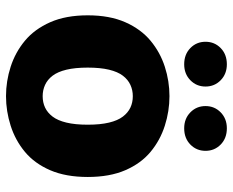

<svg xmlns="http://www.w3.org/2000/svg" viewBox="-88 -675 775 639"><g transform="rotate(90 299.5 -355.5)"><path d="M300 12Q250 12 202 -3.5Q154 -19 115.5 -51Q77 -83 54 -135Q31 -187 31 -260Q31 -333 54 -385Q77 -437 115.5 -469Q154 -501 202 -516.5Q250 -532 300 -532Q350 -532 398.5 -516.5Q447 -501 485.5 -469Q524 -437 546.5 -385Q569 -333 569 -260Q569 -187 546.5 -135Q524 -83 485.5 -51Q447 -19 398.5 -3.5Q350 12 300 12ZM300 -110Q321 -110 338 -118Q355 -126 368 -143Q381 -160 388 -189Q395 -218 395 -260Q395 -302 388 -331Q381 -360 368 -377Q355 -394 338 -402Q321 -410 300 -410Q280 -410 262.5 -402Q245 -394 232 -377Q219 -360 212 -331Q205 -302 205 -260Q205 -218 212 -189Q219 -160 232 -143Q245 -126 262.5 -118Q280 -110 300 -110ZM194 -581Q161 -581 140 -601.5Q119 -622 119 -652Q119 -682 140 -702.5Q161 -723 194 -723Q226 -723 247 -702.5Q268 -682 268 -652Q268 -622 247 -601.5Q226 -581 194 -581ZM407 -581Q375 -581 354 -601.5Q333 -622 333 -652Q333 -682 354 -702.5Q375 -723 407 -723Q440 -723 461 -702.5Q482 -682 482 -652Q482 -622 461 -601.5Q440 -581 407 -581Z"/></g></svg>

Font: Murecho Thin
Style: Bold
Weight: 700
Version: Version 1.010